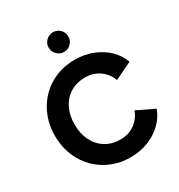

<svg xmlns="http://www.w3.org/2000/svg" viewBox="-227 -1147 1226 1312"><g transform="rotate(-30 386.0 -491.0)"><path d="M44 -373Q44 -482 93 -570Q142 -658 227.5 -707.5Q313 -757 420 -757Q498 -757 563.5 -730.5Q629 -704 674 -659Q719 -614 739 -558L602 -492Q582 -548 534 -582.5Q486 -617 420 -617Q355 -617 304.5 -586.5Q254 -556 226.5 -500.5Q199 -445 199 -373Q199 -301 226.5 -245.5Q254 -190 304.5 -159Q355 -128 420 -128Q486 -128 534 -162.5Q582 -197 602 -253L739 -187Q719 -131 674 -86Q629 -41 563.5 -14.5Q498 12 420 12Q314 12 228 -38Q142 -88 93 -176Q44 -264 44 -373ZM308 -917Q308 -949 331 -971.5Q354 -994 386 -994Q418 -994 440.5 -971.5Q463 -949 463 -917Q463 -884 440.5 -861.5Q418 -839 386 -839Q354 -839 331 -862Q308 -885 308 -917Z"/></g></svg>

Font: Evergrow Sans 
Style: ExtraBold
Weight: 800
Foundry: 10Web
Version: Version 1.000